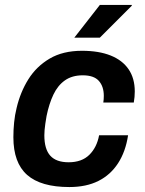

<svg xmlns="http://www.w3.org/2000/svg" viewBox="-20 -743 587 775"><path d="M260 12Q145 12 89.5 -37Q34 -86 34 -189Q34 -219 37 -249Q40 -279 47 -307Q62 -371 94.5 -423Q127 -475 180.5 -506.5Q234 -538 311 -538Q379 -538 426.5 -519Q474 -500 499 -463.5Q524 -427 524 -374Q524 -363 523 -351.5Q522 -340 520 -329H397Q398 -336 398.5 -342.5Q399 -349 399 -356Q399 -394 379 -416.5Q359 -439 314 -439Q271 -439 242 -418.5Q213 -398 195.5 -361Q178 -324 168 -275Q165 -258 163 -244Q161 -230 160 -218.5Q159 -207 159 -197Q159 -141 183 -114.5Q207 -88 257 -88Q310 -88 340.5 -118Q371 -148 380 -197H497Q487 -131 456.5 -84Q426 -37 377 -12.5Q328 12 260 12ZM280 -591 383 -723H512V-720L383 -591Z"/></svg>

Font: Archivo Variable SemiBold
Style: Italic
Weight: 600
Italic angle: -10°
Designer: Hector Gatti
Foundry: Omnibus-Type
Version: Version 2.001